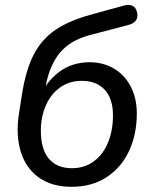

<svg xmlns="http://www.w3.org/2000/svg" viewBox="-20 -735 613 765"><path d="M55.2 -278.9 66.6 -353.4Q82 -454.2 113.6 -516Q145.3 -577.8 199.8 -615.2Q254.3 -652.7 343.1 -676.9L474.2 -713Q494.6 -718.5 508.2 -711.6Q521.8 -704.7 526 -686.3Q530.9 -667.6 522 -654.4Q513.2 -641.3 492.5 -635.8L337.6 -595.1Q258.6 -574.2 217.2 -523Q175.8 -471.7 161.6 -388.5L154.1 -344.6H137.5Q162.5 -408.2 214.5 -447.6Q266.6 -487 337 -487Q391.5 -487 434.1 -461.7Q476.8 -436.4 501 -390Q525.1 -343.6 525.1 -282.7Q525.1 -199.4 494.1 -133.2Q463.1 -67 404.5 -28.9Q345.9 9.3 265.5 9.3Q186.1 9.3 134.4 -27.9Q82.7 -65.1 62.7 -130.7Q42.6 -196.3 55.2 -278.9ZM430.1 -275.3Q430.1 -341.7 397.3 -377.3Q364.5 -412.9 305.9 -412.9Q255.6 -412.9 218.4 -385.9Q181.2 -358.8 162 -313.3Q142.7 -267.7 142.7 -214.9Q142.7 -139.9 175 -102.4Q207.3 -64.8 266.3 -64.8Q317 -64.8 354.3 -92.6Q391.6 -120.3 410.8 -168Q430.1 -215.6 430.1 -275.3Z"/></svg>

Font: SN Pro Thin
Style: Italic
Weight: 200
Italic angle: -9°
Designer: Tobias Whetton
Foundry: Supernotes
Version: Version 1.003;Glyphs 3.3 (3324)